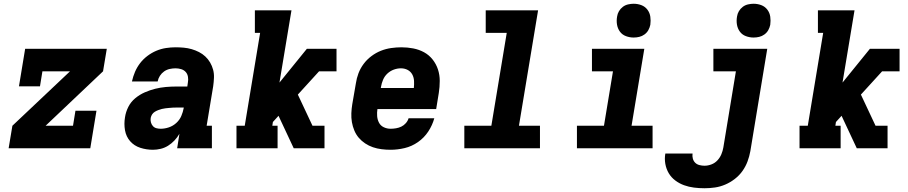

<svg xmlns="http://www.w3.org/2000/svg" viewBox="-20 -790 4840 1023"><path d="M26 0 46 -120 353 -410H206L193 -330H81L114 -530H549L529 -410L223 -120H369L382 -200H494L461 0Z M795 8Q760 8 727.5 -2.5Q695 -13 673.5 -37.5Q652 -62 646 -96Q640 -130 646 -165Q650 -193 663.5 -220Q677 -247 700.5 -266.5Q724 -286 751.5 -298Q779 -310 807 -317Q835 -324 863.5 -326.5Q892 -329 920 -329H978L981 -350Q984 -365 981.5 -380.5Q979 -396 969.5 -406.5Q960 -417 945.5 -421.5Q931 -426 915 -426Q900 -426 884 -422.5Q868 -419 854.5 -409.5Q841 -400 832 -386Q823 -372 820 -356H683Q689 -383 699.5 -407.5Q710 -432 726.5 -453.5Q743 -475 765.5 -492Q788 -509 813 -519.5Q838 -530 864 -534Q890 -538 915 -538Q937 -538 959 -536Q981 -534 1001.5 -528Q1022 -522 1040.5 -512.5Q1059 -503 1074 -489Q1089 -475 1099.5 -457Q1110 -439 1115.5 -418.5Q1121 -398 1120 -375.5Q1119 -353 1116 -331L1081 -120H1109V0H924L936 -77Q925 -58 909.5 -41.5Q894 -25 875.5 -13.5Q857 -2 836 3Q815 8 795 8ZM836 -104Q858 -104 880 -111.5Q902 -119 919.5 -135Q937 -151 946 -172Q955 -193 959 -215V-217H920Q910 -217 900.5 -216.5Q891 -216 881.5 -215Q872 -214 862 -213Q852 -212 842.5 -209.5Q833 -207 823.5 -203.5Q814 -200 805 -194.5Q796 -189 790.5 -180.5Q785 -172 783 -162Q781 -150 784 -138.5Q787 -127 794.5 -118.5Q802 -110 813 -107Q824 -104 836 -104Z M1240 0V-120H1284L1366 -615H1338V-735H1533L1469 -350L1615 -530H1773V-410H1680L1567 -286L1645 -120H1709V0H1545L1464 -173L1434 -140L1431 -120H1459V0Z M2061 8Q2037 8 2013 5Q1989 2 1967 -5.5Q1945 -13 1925.5 -26Q1906 -39 1891.5 -56Q1877 -73 1868 -94.5Q1859 -116 1855 -139Q1851 -162 1852 -186.5Q1853 -211 1857 -235L1876 -345Q1880 -373 1890 -399.5Q1900 -426 1917.5 -449.5Q1935 -473 1959 -491Q1983 -509 2009.5 -519.5Q2036 -530 2064 -534Q2092 -538 2119 -538Q2151 -538 2182 -532Q2213 -526 2239.5 -511.5Q2266 -497 2285 -473Q2304 -449 2313.5 -420Q2323 -391 2323 -359Q2323 -327 2318 -295L2304 -209H1991Q1988 -190 1989.5 -171Q1991 -152 1999.5 -136Q2008 -120 2025 -112Q2042 -104 2061 -104Q2075 -104 2090 -106.5Q2105 -109 2118.5 -115.5Q2132 -122 2142.5 -134Q2153 -146 2157 -160H2294Q2284 -123 2262 -89.5Q2240 -56 2207 -33Q2174 -10 2136 -1Q2098 8 2061 8ZM2009 -321H2185Q2187 -340 2186 -359Q2185 -378 2176.5 -393.5Q2168 -409 2152 -417.5Q2136 -426 2116 -426Q2097 -426 2078 -419Q2059 -412 2044 -398Q2029 -384 2021 -365Q2013 -346 2010 -327Z M2454 0V-120H2598L2680 -615H2568V-735H2847L2745 -120H2857V0Z M3054 0V-120H3198L3246 -410H3134V-530H3413L3345 -120H3457V0ZM3356 -590Q3335 -590 3315 -597.5Q3295 -605 3283 -621.5Q3271 -638 3267.5 -659Q3264 -680 3268 -702Q3270 -717 3278 -730.5Q3286 -744 3298.5 -753.5Q3311 -763 3326.5 -766.5Q3342 -770 3356 -770Q3378 -770 3397.5 -762.5Q3417 -755 3429.5 -738.5Q3442 -722 3445 -701Q3448 -680 3445 -658Q3442 -643 3434.5 -629.5Q3427 -616 3414 -606.5Q3401 -597 3386 -593.5Q3371 -590 3356 -590Z M3734 213Q3705 213 3677.5 209.5Q3650 206 3625 197Q3600 188 3578.5 172Q3557 156 3543.5 133.5Q3530 111 3525 83.5Q3520 56 3525 28H3670Q3668 42 3671.5 55Q3675 68 3684 77Q3693 86 3706.5 89.5Q3720 93 3734 93Q3752 93 3770.5 86Q3789 79 3802.5 64.5Q3816 50 3823.5 32Q3831 14 3834 -4L3901 -410H3781V-530H4068L3978 15Q3973 43 3963 70Q3953 97 3936 121Q3919 145 3895 163.5Q3871 182 3844 193.5Q3817 205 3789 209Q3761 213 3734 213ZM3995 -590Q3974 -590 3954 -597.5Q3934 -605 3922 -621.5Q3910 -638 3906.5 -659Q3903 -680 3907 -702Q3909 -717 3917 -730.5Q3925 -744 3937.5 -753.5Q3950 -763 3965.5 -766.5Q3981 -770 3995 -770Q4017 -770 4036.5 -762.5Q4056 -755 4068.5 -738.5Q4081 -722 4084 -701Q4087 -680 4084 -658Q4081 -643 4073.5 -629.5Q4066 -616 4053 -606.5Q4040 -597 4025 -593.5Q4010 -590 3995 -590Z M4240 0V-120H4284L4366 -615H4338V-735H4533L4469 -350L4615 -530H4773V-410H4680L4567 -286L4645 -120H4709V0H4545L4464 -173L4434 -140L4431 -120H4459V0Z"/></svg>

Font: Iosevka Slab HvExObl
Style: Regular
Weight: 900
Width: 7
Italic angle: -9°
Monospace: yes
Designer: Belleve Invis
Foundry: Belleve Invis
Version: Version 11.1.1; ttfautohint (v1.8.3)